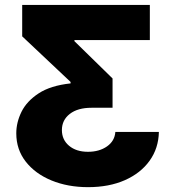

<svg xmlns="http://www.w3.org/2000/svg" viewBox="-20 -566 708 777"><path d="M336.4 191.4Q254.4 191.4 188.5 164.3Q122.6 137.2 84.2 88.1Q45.9 39.1 45.9 -26.4Q45.9 -70.8 67.1 -113.8Q88.4 -156.7 136.5 -188.2Q184.6 -219.7 265.6 -228.5V-234.4L69.8 -418.9V-545.9H586.4V-403.8H281.2V-399.4L435.5 -248.5V-129.9H350.6Q294.4 -129.9 262.5 -105Q230.5 -80.1 230.5 -39.6Q230.5 -0.5 259.5 23.9Q288.6 48.3 335.9 48.3Q381.8 48.3 413.1 26.4Q444.3 4.4 446.8 -32.2H623Q621.6 34.2 585.4 84.5Q549.3 134.8 485.4 163.1Q421.4 191.4 336.4 191.4Z"/></svg>

Font: Inter Extra Bold
Style: Regular
Weight: 800
Designer: Rasmus Andersson
Foundry: rsms
Version: Version 4.000;git-3c8e0fc